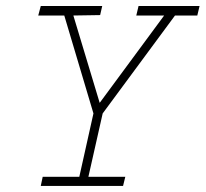

<svg xmlns="http://www.w3.org/2000/svg" viewBox="-20 -610 675 630"><path d="M120.1 -29.8H240.2L286.6 -237.8L190.9 -559.1H105.5L113.8 -590.3H315.4L308.6 -560.5L220.7 -559.1L307.1 -272.5L518.6 -559.1H427.2L434.6 -590.3H634.8L627.4 -559.1H554.2L316.9 -237.8L270 -29.8H391.1L383.8 0H113.8Z"/></svg>

Font: Compagnon Light Italic
Style: Regular
Weight: 400
Italic angle: -12°
Designer: Valentin Papon
Foundry: Velvetyne Type Foundry
Version: Version 1.000;PS 001.000;hotconv 1.0.88;makeotf.lib2.5.64775